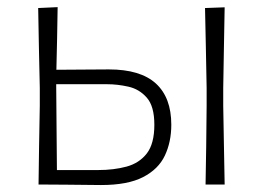

<svg xmlns="http://www.w3.org/2000/svg" viewBox="-20 -517 736 538"><path d="M88 0Q88.5 -56 89.5 -107.8Q90.5 -159.5 91.5 -220.5V-270.5Q90 -333 89 -385.8Q88 -438.5 87 -494.5L141.5 -497Q141 -452 140 -409.8Q139 -367.5 138 -321.5Q170 -321.5 210 -322Q250 -322.5 285 -322.5Q373.5 -322.5 416.8 -283Q460 -243.5 460 -167.5Q460 -119.5 442 -81.2Q424 -43 381 -20.8Q338 1.5 263 1.5Q212 1 165.8 0.5Q119.5 0 88 0ZM139.5 -40.5H255Q299 -40.5 334.8 -50.2Q370.5 -60 391.5 -87.2Q412.5 -114.5 412.5 -167.5Q412.5 -219.5 391.2 -243.5Q370 -267.5 339.5 -274.2Q309 -281 280.5 -281H137.5V-276Q138 -218 138.5 -155.5Q139 -93 139.5 -40.5ZM556 0Q557 -56 557.8 -107.8Q558.5 -159.5 559 -220.5V-270.5Q558 -333 556.8 -386Q555.5 -439 554.5 -494.5L609.5 -496.5Q608.5 -440 607.5 -386.8Q606.5 -333.5 605.5 -270.5V-220.5Q606.5 -159.5 607.5 -107.8Q608.5 -56 609.5 0Z"/></svg>

Font: Commissioner Loud ExtraLight
Style: Regular
Weight: 200
Designer: Kostas Bartsokas
Foundry: Kostas Bartsokas
Version: Version 1.000; ttfautohint (v1.8.3)